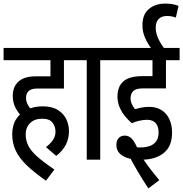

<svg xmlns="http://www.w3.org/2000/svg" viewBox="-20 -889 1020 1069"><path d="M112 -229Q84 -256 67.5 -286.5Q51 -317 51 -355Q51 -406 83 -435Q115 -464 179 -464H261V-554H0V-622H411V-554H336V-396H186Q155 -396 140 -382.5Q125 -369 125 -343Q125 -324 135 -305.5Q145 -287 160 -274ZM236 -70Q261 -89 275 -110Q289 -131 289 -156Q289 -184 272.5 -206Q256 -228 215 -228Q172 -228 147.5 -203.5Q123 -179 123 -140Q123 -108 137 -79Q151 -50 186 -18.5Q221 13 283 55L236 117Q170 71 128.5 31Q87 -9 67.5 -50.5Q48 -92 48 -142Q48 -192 70.5 -226.5Q93 -261 131.5 -279Q170 -297 217 -297Q269 -297 301.5 -277Q334 -257 349 -225.5Q364 -194 364 -159Q364 -118 347 -84Q330 -50 293 -21Z M538 -554V0H463V-554H399V-622H614V-554Z M798 -222Q779 -222 756.5 -217Q734 -212 714 -203Q694 -220 675.5 -242.5Q657 -265 645.5 -293Q634 -321 634 -351Q634 -407 667 -436Q700 -465 772 -465H829V-554H602V-622H980V-554H904V-397H776Q738 -397 722.5 -382.5Q707 -368 707 -341Q707 -324 714.5 -308.5Q722 -293 732 -281Q751 -287 770 -290.5Q789 -294 811 -294Q850 -294 878.5 -276.5Q907 -259 922.5 -226.5Q938 -194 938 -150Q938 -74 891.5 -37Q845 0 770 0Q764 0 758 0Q752 0 746.5 -0.5Q741 -1 736 -1Q687 -4 657.5 -25Q628 -46 628 -83Q628 -106 640.5 -120Q653 -134 675 -134Q700 -134 718 -112Q736 -90 754 -41Q777 -1 806 37.5Q835 76 867 114L806 160Q775 113 746.5 65Q718 17 693 -32L678 -74Q697 -71 722 -69.5Q747 -68 761 -68Q789 -68 812 -75.5Q835 -83 849 -101.5Q863 -120 863 -152Q863 -185 847 -203.5Q831 -222 798 -222Z M826 -615Q805 -641 789 -675.5Q773 -710 773 -748Q773 -809 809 -839Q845 -869 900 -869Q923 -869 942 -865.5Q961 -862 974 -856L959 -791Q947 -796 934.5 -798Q922 -800 910 -800Q879 -800 863 -783Q847 -766 847 -735Q847 -705 861 -674.5Q875 -644 898 -615Z"/></svg>

Font: Noto Sans Devanagari ExtraCondensed
Style: Regular
Weight: 400
Width: 2
Designer: Jelle Bosma - Monotype Design Team
Foundry: Monotype Imaging Inc.
Version: Version 2.006